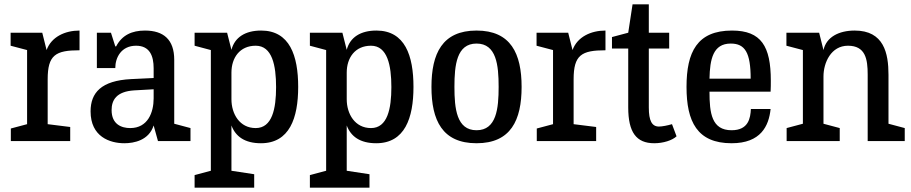

<svg xmlns="http://www.w3.org/2000/svg" viewBox="-20 -651 4205 886"><path d="M347 -510C280 -510 217 -481 195 -420L175 -500H29V-440L105 -420V-78L30 -58V0H304V-65L200 -78V-285C200 -397 236 -419 347 -419Z M554 10C598 10 667 -3 689 -72L709 0H859V-60L784 -80V-375C784 -469 734 -510 649 -510C589 -510 543 -489 516 -437H512L492 -500H427V-337H512C512 -386 540 -440 608 -440C671 -440 689 -393 689 -336V-291L585 -286C447 -279 398 -223 398 -137C398 -20 487 10 554 10ZM581 -60C541 -60 495 -77 495 -143C495 -188 516 -229 600 -234L689 -239V-197C689 -132 662 -60 581 -60Z M878 215H1153V153L1048 137V-72C1067 -21 1110 10 1184 10C1316 10 1356 -106 1356 -250C1356 -394 1317 -510 1185 -510C1112 -510 1063 -479 1048 -421L1028 -500H878V-440L953 -420V137L878 157ZM1160 -440C1236 -440 1254 -349 1254 -249C1254 -149 1236 -60 1160 -60C1086 -60 1048 -125 1048 -193V-316C1048 -384 1086 -440 1160 -440Z M1410 215H1685V153L1580 137V-72C1599 -21 1642 10 1716 10C1848 10 1888 -106 1888 -250C1888 -394 1849 -510 1717 -510C1644 -510 1595 -479 1580 -421L1560 -500H1410V-440L1485 -420V137L1410 157ZM1692 -440C1768 -440 1786 -349 1786 -249C1786 -149 1768 -60 1692 -60C1618 -60 1580 -125 1580 -193V-316C1580 -384 1618 -440 1692 -440Z M2179 10C2337 10 2387 -96 2387 -250C2387 -404 2337 -510 2179 -510C2021 -510 1971 -404 1971 -250C1971 -96 2021 10 2179 10ZM2179 -50C2087 -50 2077 -150 2077 -250C2077 -350 2087 -450 2179 -450C2271 -450 2281 -350 2281 -250C2281 -150 2271 -50 2179 -50Z M2774 -510C2707 -510 2644 -481 2622 -420L2602 -500H2456V-440L2532 -420V-78L2457 -58V0H2731V-65L2627 -78V-285C2627 -397 2663 -419 2774 -419Z M2804 -427H2879V-155C2879 -41 2916 10 2999 10C3040 10 3082 -3 3102 -22L3081 -78C3061 -72 3035 -67 3021 -67C2988 -67 2974 -94 2974 -155V-427H3068V-500H2974V-631H2899L2879 -500L2804 -480Z M3356 10C3491 10 3528 -70 3536 -148H3445C3443 -106 3434 -50 3356 -50C3264 -50 3254 -129 3254 -228H3536C3537 -246 3537 -263 3537 -279C3537 -437 3493 -510 3358 -510C3197 -510 3148 -411 3148 -250C3148 -90 3197 10 3356 10ZM3352 -450C3418 -450 3444 -408 3444 -288H3254C3256 -377 3270 -450 3352 -450Z M3984 0H4155V-60L4080 -80V-306C4080 -405 4059 -510 3924 -510C3851 -510 3793 -480 3780 -420L3760 -500H3609V-440L3685 -420V-80L3610 -60V0H3855V-60L3780 -80V-298C3780 -362 3815 -440 3893 -440C3974 -440 3984 -378 3984 -307Z"/></svg>

Font: Hermeneus One
Style: Regular
Weight: 400
Designer: Rodrigo Fuenzalida, Pablo Impallari
Foundry: Pablo Impallari, Rodrigo Fuenzalida
Version: Version 1.002